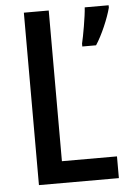

<svg xmlns="http://www.w3.org/2000/svg" viewBox="-52 -753 532 792"><g transform="rotate(-5 214.0 -357.0)"><path d="M77 0H408V-90H180V-714H77ZM428 -704V-714H329C327 -678 312 -594 305 -566V-554H362C388 -593 417 -661 428 -704Z"/></g></svg>

Font: Noto Sans Thai Looped Condensed Medium
Style: Regular
Weight: 500
Width: 3
Designer: Sasikarn Vongin, Ben Mitchell
Foundry: The Fontpad Ltd
Version: Version 1.001